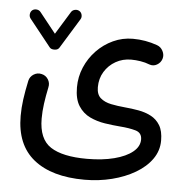

<svg xmlns="http://www.w3.org/2000/svg" viewBox="-52 -533 815 838"><g transform="rotate(5 355.0 -114.0)"><path d="M262.2 -478.5Q271 -473.1 273.4 -462.4Q275.9 -451.7 270.5 -442.9L189.5 -311Q183.1 -300.8 168.2 -300.8Q153.3 -300.8 147 -309.1L53.2 -426.8Q46.9 -435.1 48.1 -446Q49.3 -457 57.1 -463.4Q65.4 -469.7 76.4 -468.5Q87.4 -467.3 93.8 -459L164.6 -370.1L226.1 -470.2Q231.4 -479 242.2 -481.4Q252.9 -483.9 262.2 -478.5ZM46.9 0Q46.9 -35.6 52 -72.8Q57.1 -109.9 66.9 -155.8Q71.3 -174.3 87.6 -184.3Q104 -194.3 122.1 -189.9Q140.6 -186 150.9 -169.7Q161.1 -153.3 156.7 -134.8Q148.4 -95.2 143.8 -61.5Q139.2 -27.8 139.2 3.4Q139.2 93.3 191.7 127.4Q244.1 161.6 351.1 161.6Q418.9 161.6 470.5 148.2Q522 134.8 550.8 111.3Q579.6 87.9 579.6 57.1Q579.6 27.3 551.3 19.3Q522.9 11.2 482.4 8.3Q451.2 5.9 416 0.5Q380.9 -4.9 350.1 -19.5Q319.3 -34.2 300 -64.2Q280.8 -94.2 280.8 -145.5Q280.8 -191.9 298.6 -233.6Q316.4 -275.4 347.7 -307.9Q378.9 -340.3 419.7 -359.1Q460.4 -377.9 505.9 -377.9Q561.5 -377.9 612.8 -359.4Q629.9 -353.5 638.7 -336.2Q647.5 -318.8 642.1 -301.8Q636.7 -284.7 620.6 -275.4Q604.5 -266.1 586.9 -272.5Q568.8 -279.8 547.4 -283.2Q525.9 -286.6 506.3 -286.6Q469.2 -286.6 438.7 -269.3Q408.2 -252 389.9 -222.2Q371.6 -192.4 371.6 -154.3Q371.6 -122.1 389.4 -106.7Q407.2 -91.3 435.8 -85.4Q464.4 -79.6 497.1 -76.7Q526.9 -74.2 556.9 -68.8Q586.9 -63.5 611.8 -50.5Q636.7 -37.6 651.9 -12.7Q667 12.2 667 54.2Q667 98.6 641.1 135.3Q615.2 171.9 570.3 198.2Q525.4 224.6 468.3 239Q411.1 253.4 348.6 253.4Q204.6 253.4 125.7 189.9Q46.9 126.5 46.9 0Z"/></g></svg>

Font: Mikhak-DS2-FD Medium
Style: Regular
Weight: 500
Designer: Amin Abedi
Version: Version 3.4